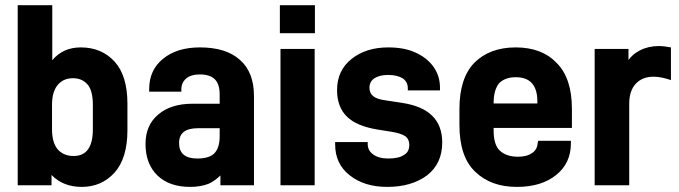

<svg xmlns="http://www.w3.org/2000/svg" viewBox="-20 -715 2640 746"><path d="M180.2 4.9H48.8V-694.8H183.1V-481Q224.6 -530.8 293.9 -530.8Q374.5 -530.8 424.8 -476.1Q475.1 -421.4 475.1 -312V-209Q475.1 -100.1 424.8 -43.9Q374 11.2 297.9 11.2Q225.1 11.2 180.2 -35.2ZM340.8 -307.1Q340.8 -363.3 319.8 -387.2Q298.8 -411.1 263.2 -411.1Q226.1 -411.1 204.1 -384.8Q182.1 -358.4 182.1 -307.1V-212.9Q182.1 -161.1 204.1 -134.8Q227.1 -108.9 266.1 -108.9Q340.8 -108.9 340.8 -212.9Z M911.6 -482.9Q966.8 -435.1 966.8 -341.8V4.9H836.4V-33.2Q811.5 -9.8 790.5 -1Q759.3 11.2 718.8 11.2Q637.7 11.2 591.8 -33.2Q545.4 -78.1 545.4 -155.8Q545.4 -228.5 594.7 -270Q643.6 -312 728.5 -312H833.5V-348.1Q833.5 -388.2 814.7 -407Q795.9 -425.8 755.9 -425.8Q722.2 -425.8 703.6 -410.2Q684.6 -394 684.6 -367.2V-358.9H559.6V-368.2Q559.6 -443.4 613.8 -486.8Q667.5 -530.8 756.8 -530.8Q857.9 -530.8 911.6 -482.9ZM813.5 -120.1Q833.5 -141.6 833.5 -185.1V-216.8H748.5Q675.8 -216.8 675.8 -159.2Q675.8 -99.1 746.6 -99.1Q793.9 -99.1 813.5 -120.1Z M1203.6 -694.8V-585.9H1067.4V-694.8ZM1202.6 -524.9V4.9H1069.8V-524.9Z M1338.4 -34.2Q1282.2 -78.1 1282.2 -153.8V-163.1H1408.7V-155.8Q1408.7 -129.9 1429.7 -115.2Q1451.2 -99.1 1488.3 -99.1Q1529.3 -99.1 1549.3 -112.8Q1570.3 -124.5 1570.3 -151.9Q1570.3 -173.3 1555.7 -185.1Q1537.6 -197.3 1500.5 -203.1L1445.3 -211.9Q1366.2 -225.1 1328.6 -261.2Q1289.6 -298.8 1289.6 -365.2Q1289.6 -440.9 1345.7 -485.8Q1401.9 -530.8 1488.3 -530.8Q1550.8 -530.8 1593.3 -511.2Q1638.7 -491.2 1664.6 -455.1Q1689.5 -419.4 1689.5 -375V-363.8H1564.5V-372.1Q1564.5 -396.5 1545.4 -410.2Q1523.4 -423.8 1488.3 -423.8Q1454.1 -423.8 1433.6 -410.2Q1415.5 -397 1415.5 -374Q1415.5 -353 1429.7 -341.8Q1443.4 -329.6 1477.5 -325.2L1538.6 -315.9Q1618.7 -304.2 1657.2 -267.1Q1698.2 -229 1698.2 -161.1Q1698.2 -79.1 1638.7 -33.2Q1578.6 11.2 1484.4 11.2Q1395 11.2 1338.4 -34.2Z M2202.1 -217.8H1897.9V-209Q1897.9 -152.3 1921.9 -129.9Q1947.3 -106 1993.2 -106Q2027.8 -106 2048.3 -121.1Q2067.9 -134.3 2069.3 -161.1L2071.3 -168H2198.2V-158.2Q2198.2 -81.1 2141.1 -35.2Q2083.5 11.2 1988.3 11.2Q1886.7 11.2 1826.2 -47.9Q1765.1 -106 1765.1 -229V-292Q1765.1 -411.6 1823.2 -471.2Q1882.8 -530.8 1983.9 -530.8Q2085.4 -530.8 2143.1 -470.2Q2202.1 -411.1 2202.1 -292ZM1983.9 -415Q1942.9 -415 1919.9 -392.1Q1897.9 -367.2 1897.9 -313H2067.9V-320.8Q2067.9 -415 1983.9 -415Z M2539.6 -536.1Q2559.1 -536.1 2586.9 -530.8V-403.8Q2548.3 -417 2519.5 -417Q2476.1 -417 2450.7 -390.1Q2424.8 -362.8 2424.8 -312V4.9H2290.5V-524.9H2421.9V-481.9Q2438.5 -504.9 2465.8 -519Q2499 -536.1 2539.6 -536.1Z"/></svg>

Font: D-DIN-PRO ExtraBold
Style: Bold
Weight: 800
Designer: Charles Nix
Foundry: CyberFei
Version: Version 1.000;hotconv 1.0.109;makeotfexe 2.5.65596